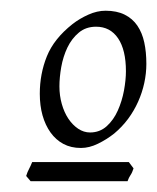

<svg xmlns="http://www.w3.org/2000/svg" viewBox="-20 -624 293 358"><path d="M214.8 -491.2Q214.8 -530.8 200.2 -552.5Q185.5 -574.2 159.2 -574.2Q140.1 -574.2 127 -563.2Q113.8 -552.2 105.7 -535.4Q97.7 -518.6 94.2 -499Q90.8 -479.5 90.8 -462.9Q90.8 -445.8 95.2 -430.2Q99.6 -414.6 107.4 -402.8Q115.2 -391.1 125.7 -384Q136.2 -377 147.9 -377Q166 -377 179 -388.7Q191.9 -400.4 199.7 -418Q207.5 -435.5 211.2 -455.3Q214.8 -475.1 214.8 -491.2ZM229 -310.1Q226.6 -302.2 223.4 -297.6Q220.2 -293 217.8 -286.1H37.1L28.8 -295.9Q31.2 -303.7 34.2 -309.1Q37.1 -314.5 40 -321.8H220.2ZM252.9 -504.9Q252.9 -487.3 249 -469.2Q245.1 -451.2 237.5 -434.3Q230 -417.5 218.8 -402.3Q207.5 -387.2 192.9 -375Q178.7 -363.8 162.6 -356Q146.5 -348.1 130.9 -348.1Q112.3 -348.1 98.1 -355.7Q84 -363.3 74.2 -377Q64.5 -390.6 59.3 -408.9Q54.2 -427.2 54.2 -449.2Q54.2 -486.3 67.4 -519Q80.6 -551.8 115.2 -579.1Q128.4 -589.4 144.8 -596.7Q161.1 -604 176.8 -604Q197.8 -604 212.4 -596.7Q227.1 -589.4 236.1 -576.2Q245.1 -563 249 -544.9Q252.9 -526.9 252.9 -504.9Z"/></svg>

Font: Gentium Plus Eur
Style: Italic
Weight: 400
Italic angle: -8°
Designer: J. Victor Gaultney, Annie Olsen, Iska Routamaa, Becca Hirsbrunner
Foundry: SIL International
Version: Version 5.000